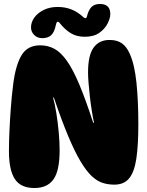

<svg xmlns="http://www.w3.org/2000/svg" viewBox="-20 -939 741 966"><path d="M182 -711Q221 -711 253.5 -693.5Q286 -676 316.5 -633Q347 -590 379 -514Q411 -438 449 -321H453Q447 -349 441.5 -384Q436 -419 432 -454.5Q428 -490 425.5 -521.5Q423 -553 423 -575Q423 -661 451 -699.5Q479 -738 531 -738Q570 -738 594 -720.5Q618 -703 633 -668Q657 -615 666.5 -523.5Q676 -432 676 -313Q676 -208 666 -141Q656 -74 630 -42Q604 -10 555 -10Q524 -10 496 -19Q468 -28 441 -53.5Q414 -79 385 -127.5Q356 -176 323 -254.5Q290 -333 251 -448H247Q256 -416 263.5 -369.5Q271 -323 275.5 -273.5Q280 -224 280 -183Q280 -80 249 -36.5Q218 7 153 7Q84 7 54.5 -38.5Q25 -84 25 -178Q25 -223 27.5 -279.5Q30 -336 34.5 -396.5Q39 -457 46 -512Q58 -610 88 -660.5Q118 -711 182 -711ZM270 -904Q308 -904 339.5 -891.5Q371 -879 399 -853Q406 -847 410.5 -847.5Q415 -848 417 -855Q425 -888 440 -903.5Q455 -919 483 -919Q535 -919 535 -868Q535 -848 521.5 -821Q508 -794 480 -774Q452 -754 406 -754Q366 -754 337 -771.5Q308 -789 282 -821Q275 -831 269.5 -829.5Q264 -828 261 -813Q254 -778 238 -762.5Q222 -747 193 -747Q168 -747 152 -763Q136 -779 136 -801Q136 -828 153.5 -851.5Q171 -875 201 -889.5Q231 -904 270 -904Z"/></svg>

Font: DynaPuff
Style: Bold
Weight: 700
Designer: Toshi Omagari, Jennifer Daniel
Foundry: Google Fonts
Version: Version 2.000